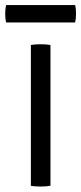

<svg xmlns="http://www.w3.org/2000/svg" viewBox="-24 -716 313 740"><path d="M95 -542.5Q102 -544 112.5 -544.8Q123 -545.5 132.5 -545.5Q142.5 -545.5 152.5 -544.8Q162.5 -544 170.5 -542.5V0Q162.5 1.5 152.5 2.2Q142.5 3 132.5 3Q123 3 112.5 2.2Q102 1.5 95 0ZM-0.5 -629.5Q-4 -644 -4 -662Q-4 -680.5 -0.5 -696.5H265.5Q267.5 -688.5 268.2 -680.8Q269 -673 269 -662Q269 -644 265.5 -629.5Z"/></svg>

Font: Signika SC
Style: Regular
Weight: 300
Designer: Anna Giedryś
Foundry: Anna Giedryś
Version: Version 2.000